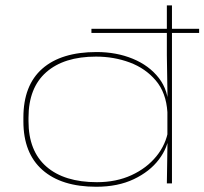

<svg xmlns="http://www.w3.org/2000/svg" viewBox="-20 -682 760 714"><path d="M320 -559.5V-575H720.5V-559.5ZM338 12.5Q208.5 12.5 137.8 -50Q67 -112.5 67 -230.5V-245Q67 -365 137.5 -426.8Q208 -488.5 339 -488.5Q413 -488.5 473.8 -463.5Q534.5 -438.5 570.8 -391.8Q607 -345 607 -278.5H614L602.5 -265Q598 -337 559.5 -382.5Q521 -428 462.2 -449.8Q403.5 -471.5 337 -471.5Q218 -471.5 152 -413.5Q86 -355.5 86 -244V-231.5Q86 -120.5 152.5 -62.5Q219 -4.5 340.5 -4.5Q412 -4.5 468.8 -30.5Q525.5 -56.5 561.5 -100.8Q597.5 -145 606 -199.5L614 -185H609.5Q605 -134 571 -89Q537 -44 477.8 -15.8Q418.5 12.5 338 12.5ZM600.5 0 603 -164 602.5 -171V-305.5L603 -315L600.5 -476V-662H619.5V0Z"/></svg>

Font: Anek Latin Expanded Thin
Style: Regular
Weight: 250
Width: 7
Designer: Yesha Goshar
Foundry: Ek Type
Version: Version 1.003